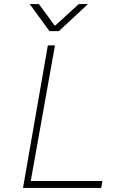

<svg xmlns="http://www.w3.org/2000/svg" viewBox="-20 -923 564 943"><path d="M483 -34 477 0H93L215 -700H250L131 -34ZM171 -903 248 -798H252L367 -903H412L269 -770H223L126 -903Z"/></svg>

Font: Be Vietnam Thin
Style: Italic
Weight: 250
Italic angle: -9°
Designer: Gabriel Lam
Foundry: TypeRant
Version: Version 3.000